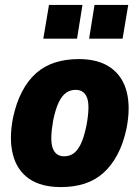

<svg xmlns="http://www.w3.org/2000/svg" viewBox="-20 -749 567 780"><path d="M227 11Q147 11 98 -23Q49 -57 32.5 -121Q16 -185 33 -271Q46 -332 70 -377.5Q94 -423 127 -452Q160 -481 203.5 -495Q247 -509 300 -509Q380 -509 429 -474.5Q478 -440 494.5 -377Q511 -314 494 -227Q481 -166 457 -121Q433 -76 400 -46.5Q367 -17 324 -3Q281 11 227 11ZM241 -114Q262 -114 278.5 -125.5Q295 -137 308 -163.5Q321 -190 331 -238Q346 -318 334 -351Q322 -384 287 -384Q267 -384 250 -373Q233 -362 219.5 -335Q206 -308 196 -260Q182 -181 194 -147.5Q206 -114 241 -114ZM342 -592 364 -729H501L478 -592ZM156 -592 179 -729H315L293 -592Z"/></svg>

Font: Nunito Sans 10pt Condensed Black
Style: Italic
Weight: 900
Width: 3
Italic angle: -9°
Designer: Vernon Adams
Foundry: Vernon Adams
Version: Version 3.101;gftools[0.9.27]